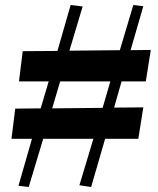

<svg xmlns="http://www.w3.org/2000/svg" viewBox="-20 -730 634 769"><path d="M467 -404 437 -299 554 -300 534 -174H401L345 19L298 12L354 -174H153L95 19L54 14L108 -174H26L41 -295L143 -296L175 -404H56L71 -525L210 -526L263 -710L311 -704L258 -527L460 -529L514 -710L554 -705L503 -529L584 -530L564 -404ZM422 -404H221L189 -296L391 -298Z"/></svg>

Font: Rakkas
Style: Regular
Weight: 400
Designer: Zeynep Akay
Foundry: Zeynep Akay
Version: Version 2.000